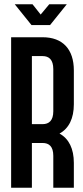

<svg xmlns="http://www.w3.org/2000/svg" viewBox="-20 -877 390 897"><path d="M214 -760 292 -857H210L170 -809L132 -857H49L127 -760ZM32 -703V0H129V-209H179C209 -209 229 -193 229 -149V0H325V-116C325 -182 302 -229 258 -253C302 -277 325 -324 325 -390V-548C325 -647 273 -703 179 -703ZM129 -297V-615H179C209 -615 229 -598 229 -554V-357C229 -314 209 -297 179 -297Z"/></svg>

Font: Modon Arabic
Style: Bold
Weight: 700
Designer: Ahmedzaza
Foundry: Ahmedzaza
Version: Version 2.010